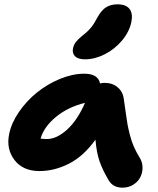

<svg xmlns="http://www.w3.org/2000/svg" viewBox="-20 -824 724 881"><path d="M370.1 -551.8Q338.9 -551.8 324.7 -565.4Q310.5 -579.1 314.9 -602.1Q318.4 -618.7 328.4 -631.6Q338.4 -644.5 357.9 -660.2Q383.3 -679.7 397.9 -697.8Q412.6 -715.8 428.2 -746.1Q446.3 -778.3 468 -791.3Q489.7 -804.2 519 -804.2Q557.6 -804.2 574 -783.4Q590.3 -762.7 583 -724.1Q573.7 -678.2 540 -638.2Q506.3 -598.1 460.7 -575Q415 -551.8 370.1 -551.8ZM161.1 -39.1Q85.4 -39.1 46.6 -89.6Q7.8 -140.1 22 -209Q32.2 -259.8 67.1 -310.5Q102.1 -361.3 149.7 -399.7Q197.3 -438 255.1 -461.9Q313 -485.8 366.2 -485.8Q430.7 -485.8 439 -440.9Q447.8 -443.8 459 -443.8Q496.1 -443.8 520 -423.3Q543.9 -402.8 547.9 -371.1Q550.8 -351.1 556.2 -312.3Q561.5 -273.4 564.9 -254.4Q568.4 -235.4 575.7 -206.1Q583 -176.8 594 -151.6Q605 -126.5 621.1 -100.1Q633.8 -80.1 634 -55.9Q634.3 -31.7 624 -11.2Q613.8 9.3 592 23.2Q570.3 37.1 542 37.1Q497.6 37.1 478 2Q450.7 -43.9 436.8 -84Q422.9 -124 418 -183.1Q363.8 -107.4 296.9 -73.2Q230 -39.1 161.1 -39.1ZM194.8 -186Q240.2 -186 287.8 -229.2Q335.4 -272.5 370.1 -352.1Q293.5 -333.5 238 -288.6Q182.6 -243.7 166 -188Q181.6 -186 194.8 -186Z"/></svg>

Font: Shantell Sans Irregular
Style: Bold Italic
Weight: 700
Italic angle: -11.31°
Designer: Stephen Nixon, Anya Danilova, Shantell Martin
Foundry: Arrow Type
Version: Version 1.006;[9816181b4]